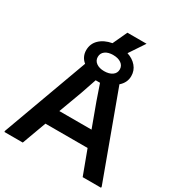

<svg xmlns="http://www.w3.org/2000/svg" viewBox="-226 -1151 1215 1302"><g transform="rotate(30 381.5 -500.0)"><path d="M3 -9 246 -674Q227 -689 216.5 -710.5Q206 -732 206 -758Q206 -809 241.5 -843Q277 -877 337 -888L389 -1000H539L459 -880Q505 -865 532 -833Q559 -801 559 -758Q559 -731 548 -709Q537 -687 517 -670L760 -9V0H616L546 -188H216L147 0H3ZM382 -695Q421 -695 445 -712Q469 -729 469 -758Q469 -787 445 -804Q421 -821 382 -821Q343 -821 320 -804Q297 -787 297 -758Q297 -729 320.5 -712Q344 -695 382 -695ZM507 -309 440 -491 398 -613H364L322 -490L255 -309Z"/></g></svg>

Font: Encode Sans Wide
Style: SemiBold
Weight: 600
Designer: Pablo Impallari, Andres Torresi
Foundry: Pablo Impallari, Andres Torresi
Version: Version 1.000; ttfautohint (v1.00) -l 8 -r 50 -G 200 -x 14 -